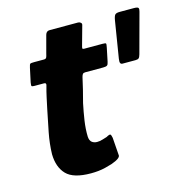

<svg xmlns="http://www.w3.org/2000/svg" viewBox="-90 -659 709 742"><g transform="rotate(-15 264.5 -288.0)"><path d="M185 0Q115 0 87 -29Q59 -58 58 -110Q59 -152 67.5 -195.5Q76 -239 85 -282Q91 -310 95 -329Q99 -348 106 -373Q109 -383 99 -383H61Q52 -383 50 -385Q48 -387 50 -399L62 -455Q65 -469 68 -470.5Q71 -472 83 -472H122Q130 -472 132.5 -476.5Q135 -481 137 -491L156 -562Q160 -576 173 -576H287Q293 -576 297.5 -572Q302 -568 300 -562L280 -490Q276 -477 277 -474.5Q278 -472 284 -472H357Q369 -472 370.5 -469.5Q372 -467 369 -453L358 -400Q356 -389 351.5 -386Q347 -383 336 -383H264Q257 -383 254 -379.5Q251 -376 249 -368Q244 -345 238 -320.5Q232 -296 225 -270Q218 -237 213 -203.5Q208 -170 209 -140Q210 -124 218.5 -117.5Q227 -111 239 -111Q250 -111 261 -114.5Q272 -118 279 -120Q293 -128 296 -125Q299 -122 301 -111L306 -42Q310 -28 270 -14Q257 -10 243 -6.5Q229 -3 214.5 -1.5Q200 0 185 0ZM412 -378Q406 -378 403.5 -382.5Q401 -387 403 -400L427 -548Q430 -565 435 -569.5Q440 -574 453 -574H509Q525 -574 527.5 -569.5Q530 -565 527 -555L484 -396Q481 -385 477 -381.5Q473 -378 464 -378Z"/></g></svg>

Font: Glory Thin ExtraBold
Style: Italic
Weight: 800
Italic angle: -12°
Version: Version 1.011